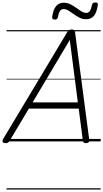

<svg xmlns="http://www.w3.org/2000/svg" viewBox="-53 -1141 832 1549"><path d="M-10 14Q-26 13 -31 4.5Q-36 -4 -28 -19L489 -881Q496 -893 504 -898Q512 -903 526 -903Q539 -903 545.5 -897.5Q552 -892 553 -877L667 -14Q669 -1 663 6Q657 13 642 14Q628 14 622.5 9Q617 4 615 -10L582 -265H180L27 -9Q19 5 11.5 9.5Q4 14 -10 14ZM210 -315H575L510 -819ZM388 -983Q366 -983 368 -1005Q376 -1062 398.5 -1090.5Q421 -1119 461 -1119Q490 -1119 515 -1106.5Q540 -1094 561.5 -1078Q583 -1062 603.5 -1049.5Q624 -1037 643 -1037Q661 -1037 672 -1052.5Q683 -1068 689 -1101Q692 -1121 716 -1121Q729 -1121 733.5 -1116.5Q738 -1112 736 -1100Q728 -1043 706 -1014.5Q684 -986 641 -986Q612 -986 588 -998.5Q564 -1011 542 -1027Q520 -1043 499.5 -1055.5Q479 -1068 460 -1068Q442 -1068 431 -1052.5Q420 -1037 414 -1003Q412 -992 406 -987.5Q400 -983 388 -983ZM0 378H759V388H0ZM0 -20H759V0H0ZM0 -505H759V-500H0ZM0 -898H759V-888H0Z"/></svg>

Font: Playwrite DE SAS Guides
Style: Regular
Weight: 400
Designer: Veronika Burian, José Scaglione
Foundry: TypeTogether
Version: Version 1.003